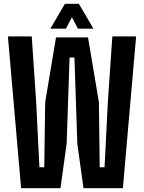

<svg xmlns="http://www.w3.org/2000/svg" viewBox="-20 -992 759 1012"><path d="M91.2 0 21.7 -800H147.3L170.7 -453.6L187.8 -110.3H213.3L218.2 -453.6L275.3 -795H443.9L501.3 -453.6L505.6 -110.3H531.1L548.4 -453.6L572.1 -800H697.5L627.7 0H420.1L387.5 -234.9L372.4 -688.7H346.7L331.3 -234.9L298.7 0ZM245.4 -840.9 322.3 -972.1H395.6L472.5 -840.9H390.5L359.1 -901.1L327.4 -840.9Z"/></svg>

Font: Big Shoulders Thin
Style: Regular
Weight: 100
Designer: Patric King
Foundry: XO Type Co
Version: Version 2.002